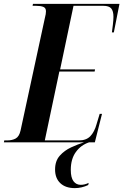

<svg xmlns="http://www.w3.org/2000/svg" viewBox="-54 -734 636 990"><path d="M-34 0 -32 -10H-17Q9 -10 27 -20Q45 -30 52 -61L178 -644Q183 -662 183 -676Q183 -693 169.5 -698.5Q156 -704 132 -704H114L116 -714H562L533 -567H523Q525 -581 528 -606.5Q531 -632 531 -647Q531 -677 519.5 -690.5Q508 -704 479 -704H325L256 -376H436L434 -365H252L177 -10H353Q391 -10 412 -32Q433 -54 444 -94L460 -147H472L435 0ZM332 236Q284 236 257 210.5Q230 185 230 140Q230 96 254 69Q278 42 312.5 26Q347 10 379 0H405Q363 14 337 50Q311 86 311 142Q311 182 325 200.5Q339 219 362 219Q383 219 403 209L401 220Q367 236 332 236Z"/></svg>

Font: Noto Serif Display ExtraCondensed
Style: Bold Italic
Weight: 700
Width: 2
Italic angle: -12°
Designer: Monotype Design Team
Foundry: Monotype Imaging Inc.
Version: Version 2.009